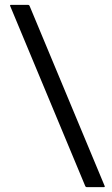

<svg xmlns="http://www.w3.org/2000/svg" viewBox="-20 -720 460 790"><path d="M410.5 45Q412.5 50 407.5 50H337.5Q332.5 50 330.5 45L22 -695Q20 -700 25 -700H95Q100 -700 102 -695Z"/></svg>

Font: MFEK Sans
Style: Regular
Weight: 400
Designer: Owen Earl
Foundry: indestructible type*
Version: Version 0.001; ttfautohint (v1.8.4.7-5d5b)